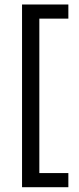

<svg xmlns="http://www.w3.org/2000/svg" viewBox="-20 -695 346 837"><path d="M278 121.1H76.1V-675.4H278V-613.8H151.5V59.5H278Z"/></svg>

Font: Anek Malayalam Medium
Style: Regular
Weight: 500
Designer: Maithili Shingre (Malayalam) & Yesha Goshar (Latin)
Foundry: Ek Type
Version: Version 1.003